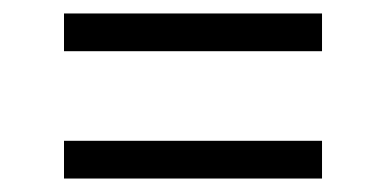

<svg xmlns="http://www.w3.org/2000/svg" viewBox="-20 -500 572 285"><path d="M75 -424H458V-480H75ZM75 -235H458V-291H75Z"/></svg>

Font: Glow Sans SC Normal
Style: Regular
Weight: 400
Designer: Ryoko NISHIZUKA (kana, bopomofo & ideographs); Paul D. Hunt (Latin, Greek & Cyrillic); Sandoll Communications, Soo-young
Version: Version 0.93